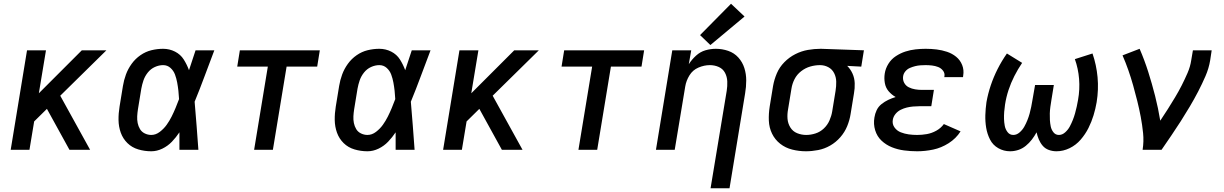

<svg xmlns="http://www.w3.org/2000/svg" viewBox="-20 -798 6520 1023"><path d="M37 0H137L162 -151L230 -218L350 0H460L301 -288L547 -530H416L187 -301L225 -530H124Z M786 8Q816 8 845 -6Q874 -20 896 -43Q918 -66 936 -93Q936 -47 936 0H1037Q1032 -64 1027.5 -128Q1023 -192 1017 -256Q1045 -324 1070.5 -393Q1096 -462 1122 -530H1022Q1004 -477 987 -424Q976 -454 959 -481Q942 -508 912.5 -523Q883 -538 849 -538Q818 -538 787 -530.5Q756 -523 728.5 -504Q701 -485 681.5 -458Q662 -431 651 -401Q640 -371 635 -340L617 -230Q611 -194 611.5 -158.5Q612 -123 623.5 -91Q635 -59 659 -35.5Q683 -12 716.5 -2Q750 8 786 8ZM786 -79Q768 -79 751.5 -87Q735 -95 726 -110Q717 -125 713.5 -142.5Q710 -160 711 -178.5Q712 -197 715 -216L733 -326Q737 -348 744.5 -370Q752 -392 767.5 -411.5Q783 -431 805 -441Q827 -451 849 -451Q872 -451 888.5 -436Q905 -421 912.5 -400.5Q920 -380 924 -358.5Q928 -337 930.5 -314.5Q933 -292 934 -270Q925 -246 915.5 -223Q906 -200 894.5 -177Q883 -154 868 -133Q853 -112 831.5 -95.5Q810 -79 786 -79Z M1334 0H1434L1507 -443H1670L1684 -530H1258L1244 -443H1407Z M1938 8Q1968 8 1997 -6Q2026 -20 2048 -43Q2070 -66 2088 -93Q2088 -47 2088 0H2189Q2184 -64 2179.5 -128Q2175 -192 2169 -256Q2197 -324 2222.5 -393Q2248 -462 2274 -530H2174Q2156 -477 2139 -424Q2128 -454 2111 -481Q2094 -508 2064.5 -523Q2035 -538 2001 -538Q1970 -538 1939 -530.5Q1908 -523 1880.5 -504Q1853 -485 1833.5 -458Q1814 -431 1803 -401Q1792 -371 1787 -340L1769 -230Q1763 -194 1763.5 -158.5Q1764 -123 1775.5 -91Q1787 -59 1811 -35.5Q1835 -12 1868.5 -2Q1902 8 1938 8ZM1938 -79Q1920 -79 1903.5 -87Q1887 -95 1878 -110Q1869 -125 1865.5 -142.5Q1862 -160 1863 -178.5Q1864 -197 1867 -216L1885 -326Q1889 -348 1896.5 -370Q1904 -392 1919.5 -411.5Q1935 -431 1957 -441Q1979 -451 2001 -451Q2024 -451 2040.5 -436Q2057 -421 2064.5 -400.5Q2072 -380 2076 -358.5Q2080 -337 2082.5 -314.5Q2085 -292 2086 -270Q2077 -246 2067.5 -223Q2058 -200 2046.5 -177Q2035 -154 2020 -133Q2005 -112 1983.5 -95.5Q1962 -79 1938 -79Z M2341 0H2441L2466 -151L2534 -218L2654 0H2764L2605 -288L2851 -530H2720L2491 -301L2529 -530H2428Z M3062 0H3162L3235 -443H3398L3412 -530H2986L2972 -443H3135Z M3766 205H3867L3950 -300Q3956 -335 3956 -369.5Q3956 -404 3946 -435.5Q3936 -467 3914 -491.5Q3892 -516 3860 -527Q3828 -538 3794 -538Q3766 -538 3738.5 -530Q3711 -522 3688.5 -501.5Q3666 -481 3650 -456L3663 -530H3562L3475 0H3575L3631 -337Q3636 -368 3653.5 -396.5Q3671 -425 3701.5 -438Q3732 -451 3762 -451Q3788 -451 3810 -441Q3832 -431 3843 -410Q3854 -389 3855 -364Q3856 -339 3852 -314ZM3765 -558 3947 -710 3875 -778 3710 -611Z M4274 8Q4306 8 4339.5 1.5Q4373 -5 4403.5 -22.5Q4434 -40 4457.5 -67Q4481 -94 4494 -126Q4507 -158 4512 -190L4530 -300Q4535 -327 4534 -354.5Q4533 -382 4522.5 -405.5Q4512 -429 4494 -447L4569 -443L4583 -530L4354 -538H4353Q4319 -538 4284.5 -532Q4250 -526 4217.5 -509.5Q4185 -493 4159 -466.5Q4133 -440 4119 -407Q4105 -374 4099 -340L4081 -230Q4075 -192 4076.5 -155Q4078 -118 4093.5 -86Q4109 -54 4137 -32Q4165 -10 4201 -1Q4237 8 4274 8ZM4276 -79Q4250 -79 4227 -88.5Q4204 -98 4191 -119Q4178 -140 4176 -165Q4174 -190 4179 -216L4197 -326Q4201 -352 4213.5 -376.5Q4226 -401 4248.5 -418.5Q4271 -436 4297 -443.5Q4323 -451 4349 -451Q4373 -451 4393.5 -440Q4414 -429 4424.5 -408Q4435 -387 4435.5 -363Q4436 -339 4432 -314L4414 -204Q4410 -180 4399.5 -156Q4389 -132 4369.5 -113.5Q4350 -95 4325 -87Q4300 -79 4276 -79Z M4867 8Q4909 8 4952 -1Q4995 -10 5034.5 -35Q5074 -60 5098 -98L5009 -137Q4993 -115 4968.5 -101.5Q4944 -88 4918 -83.5Q4892 -79 4867 -79Q4844 -79 4822 -82Q4800 -85 4779.5 -93Q4759 -101 4746 -119Q4733 -137 4737 -160Q4740 -177 4751.5 -191Q4763 -205 4779 -213Q4795 -221 4811.5 -225Q4828 -229 4845 -230.5Q4862 -232 4878 -232H4942L4956 -319H4893Q4874 -319 4856 -322Q4838 -325 4822 -333Q4806 -341 4797.5 -357Q4789 -373 4792 -392Q4794 -406 4804 -418Q4814 -430 4828 -436Q4842 -442 4856 -445.5Q4870 -449 4884 -450Q4898 -451 4912 -451Q4929 -451 4946 -449Q4963 -447 4978.5 -441Q4994 -435 5004.5 -421.5Q5015 -408 5012 -391Q5012 -389 5011 -387H5111Q5112 -391 5112 -395Q5117 -425 5106.5 -451.5Q5096 -478 5074.5 -495.5Q5053 -513 5026 -522Q4999 -531 4970.5 -534.5Q4942 -538 4912 -538Q4886 -538 4858.5 -535Q4831 -532 4804.5 -523.5Q4778 -515 4753.5 -499Q4729 -483 4713.5 -458Q4698 -433 4694 -406Q4690 -381 4694.5 -355.5Q4699 -330 4715 -311.5Q4731 -293 4752 -281Q4732 -275 4713 -266Q4694 -257 4677 -243.5Q4660 -230 4651 -211Q4642 -192 4639 -172Q4633 -137 4643 -104Q4653 -71 4677 -48.5Q4701 -26 4732 -13.5Q4763 -1 4797.5 3.5Q4832 8 4867 8Z M5362 8Q5384 8 5405.5 1Q5427 -6 5445.5 -21Q5464 -36 5478 -54.5Q5492 -73 5503 -93Q5507 -74 5515 -55Q5523 -36 5536 -21Q5549 -6 5568.5 1Q5588 8 5609 8Q5645 8 5679 -8.5Q5713 -25 5738 -54Q5763 -83 5779.5 -116Q5796 -149 5806.5 -183.5Q5817 -218 5823 -253Q5834 -321 5828 -386.5Q5822 -452 5801 -513L5707 -483Q5725 -433 5729.5 -377.5Q5734 -322 5724 -266Q5721 -248 5717 -230Q5713 -212 5708 -194Q5703 -176 5696 -158.5Q5689 -141 5680 -124Q5671 -107 5655.5 -93Q5640 -79 5622 -79Q5604 -79 5593 -93Q5582 -107 5578.5 -124Q5575 -141 5574 -158.5Q5573 -176 5573.5 -193.5Q5574 -211 5576.5 -229Q5579 -247 5582 -265L5595 -345H5495L5481 -265Q5478 -247 5474.5 -229Q5471 -211 5466 -193Q5461 -175 5454 -157.5Q5447 -140 5437.5 -123Q5428 -106 5412.5 -92.5Q5397 -79 5379 -79Q5360 -79 5348.5 -94Q5337 -109 5333.5 -127.5Q5330 -146 5329.5 -164.5Q5329 -183 5330.5 -202.5Q5332 -222 5335 -241Q5341 -280 5353.5 -318Q5366 -356 5384.5 -392.5Q5403 -429 5426 -463L5345 -513Q5317 -473 5295.5 -430.5Q5274 -388 5259 -343.5Q5244 -299 5236 -254Q5231 -219 5230 -184.5Q5229 -150 5234.5 -117Q5240 -84 5255 -54.5Q5270 -25 5299 -8.5Q5328 8 5362 8Z M6068 0H6169Q6195 -38 6221 -76Q6247 -114 6271.5 -152.5Q6296 -191 6319.5 -230.5Q6343 -270 6364 -310.5Q6385 -351 6403 -392.5Q6421 -434 6428 -477L6436 -530H6336L6327 -477Q6322 -443 6307.5 -409.5Q6293 -376 6276.5 -343.5Q6260 -311 6241 -279.5Q6222 -248 6202.5 -217Q6183 -186 6162 -155Q6151 -222 6134.5 -287Q6118 -352 6098 -415Q6078 -478 6052 -538L5961 -503Q5978 -464 5992 -424Q6006 -384 6017.5 -343Q6029 -302 6039.5 -260Q6050 -218 6058 -175.5Q6066 -133 6070.5 -89Q6075 -45 6068 0Z"/></svg>

Font: Iosevka Sparkle Medium
Style: Italic
Weight: 500
Italic angle: -9°
Designer: Belleve Invis
Foundry: Belleve Invis
Version: Version 4.5.0; ttfautohint (v1.8.3)